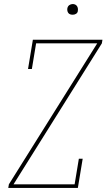

<svg xmlns="http://www.w3.org/2000/svg" viewBox="-20 -932 540 952"><path d="M21 0 24 -18 462 -717H159L138 -590H119L143 -735H488L485 -717L47 -18H350L371 -145H390L366 0ZM340 -859Q334 -859 328 -861Q322 -863 318.5 -868Q315 -873 314 -879Q313 -885 314 -891Q315 -896 317.5 -900Q320 -904 323.5 -906.5Q327 -909 331.5 -910.5Q336 -912 340 -912Q347 -912 352.5 -909.5Q358 -907 361.5 -902Q365 -897 366 -891Q367 -885 366 -879Q366 -874 363.5 -870Q361 -866 357 -863.5Q353 -861 349 -860Q345 -859 340 -859Z"/></svg>

Font: Iosevka Slab Thin
Style: Italic
Weight: 100
Italic angle: -9°
Monospace: yes
Designer: Belleve Invis
Foundry: Belleve Invis
Version: Version 11.1.1; ttfautohint (v1.8.3)